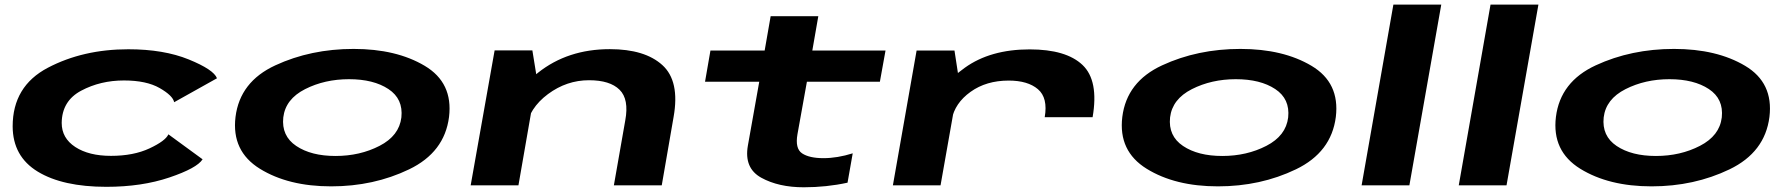

<svg xmlns="http://www.w3.org/2000/svg" viewBox="-20 -805 7778 834"><path d="M442 6.5Q595.5 6.5 715.5 -34Q835.5 -74.5 860 -113L711.5 -221.5Q699 -193 629.5 -160.5Q560 -128 462 -128Q366 -128 307 -166.5Q248 -205 248 -271Q249 -366.5 332.5 -411Q416 -455.5 518.5 -455.5Q616 -455.5 673.5 -422.5Q731 -389.5 736.5 -361L922.5 -465Q908.5 -502.5 799.8 -546.8Q691 -591 537.5 -591Q341 -591 188 -510.8Q35 -430.5 35 -256Q35.5 -125.5 144 -59.5Q252.5 6.5 442 6.5Z M1418.5 4.5Q1603.5 4.5 1757.2 -69.5Q1911 -143.5 1930.5 -297Q1948.5 -445.5 1825 -519Q1701.5 -592.5 1516 -592.5Q1330 -592.5 1176 -521.2Q1022 -450 1003 -297Q985 -148.5 1108.8 -72Q1232.5 4.5 1418.5 4.5ZM1437.5 -127.5Q1331.5 -127.5 1266.8 -171Q1202 -214.5 1210.5 -295Q1220 -374.5 1305.2 -417.8Q1390.5 -461 1496 -461Q1602.5 -461 1667.2 -418.2Q1732 -375.5 1723.5 -295Q1714 -215.5 1628.8 -171.5Q1543.5 -127.5 1437.5 -127.5Z M2024.5 0H2232L2312.5 -462.5L2292.5 -586H2128.5ZM2646.5 0H2854.5L2906 -297.5Q2933.5 -453 2857.2 -522.2Q2781 -591.5 2629 -591.5Q2446 -591.5 2317.2 -489.2Q2188.5 -387 2175 -314L2263 -246Q2279 -336 2360.2 -396.2Q2441.5 -456.5 2538.5 -456.5Q2629.5 -456.5 2671.2 -415.2Q2713 -374 2696 -282Z M3471.5 8.5Q3570 8.5 3661.5 -11.5L3684 -139Q3617 -118 3557 -118Q3495.5 -118 3464.2 -138.8Q3433 -159.5 3444 -222L3485 -450H3802L3826.5 -585.5H3508.5L3534.5 -734.5H3327.5L3301.5 -585.5H3066L3042.5 -450H3278L3228.5 -172Q3211.5 -74.5 3286.8 -33Q3362 8.5 3471.5 8.5Z M4518 -296H4726Q4753.5 -455 4682.2 -522.8Q4611 -590.5 4452.5 -590.5Q4282 -590.5 4171 -510.8Q4060 -431 4047 -354L4114 -285.5Q4127.5 -357 4195.8 -406Q4264 -455 4361.5 -455Q4444.5 -455 4488.5 -417.5Q4532.5 -380 4518 -296ZM3858.5 0H4065.5L4146 -455.5L4126 -585.5H3961.5Z M5270.5 4.5Q5455.5 4.5 5609.2 -69.5Q5763 -143.5 5782.5 -297Q5800.5 -445.5 5677 -519Q5553.5 -592.5 5368 -592.5Q5182 -592.5 5028 -521.2Q4874 -450 4855 -297Q4837 -148.5 4960.8 -72Q5084.5 4.5 5270.5 4.5ZM5289.5 -127.5Q5183.5 -127.5 5118.8 -171Q5054 -214.5 5062.5 -295Q5072 -374.5 5157.2 -417.8Q5242.5 -461 5348 -461Q5454.5 -461 5519.2 -418.2Q5584 -375.5 5575.5 -295Q5566 -215.5 5480.8 -171.5Q5395.5 -127.5 5289.5 -127.5Z M5894.5 0H6102L6240.5 -785H6032.5Z M6316.5 0H6524L6662.5 -785H6454.5Z M7154 4.5Q7339 4.5 7492.8 -69.5Q7646.5 -143.5 7666 -297Q7684 -445.5 7560.5 -519Q7437 -592.5 7251.5 -592.5Q7065.5 -592.5 6911.5 -521.2Q6757.5 -450 6738.5 -297Q6720.5 -148.5 6844.2 -72Q6968 4.5 7154 4.5ZM7173 -127.5Q7067 -127.5 7002.2 -171Q6937.5 -214.5 6946 -295Q6955.5 -374.5 7040.8 -417.8Q7126 -461 7231.5 -461Q7338 -461 7402.8 -418.2Q7467.5 -375.5 7459 -295Q7449.5 -215.5 7364.2 -171.5Q7279 -127.5 7173 -127.5Z"/></svg>

Font: Anybody ExtraExpanded
Style: Bold Italic
Weight: 700
Width: 8
Italic angle: -10°
Version: Version 1.113;gftools[0.9.25]